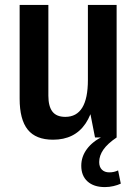

<svg xmlns="http://www.w3.org/2000/svg" viewBox="-20 -560 560 782"><path d="M177 -170Q177 -127 193.5 -105.5Q210 -84 246 -84Q292 -84 315 -121.5Q338 -159 338 -234L373 -304V-251Q373 -123 328.5 -57Q284 9 196 9Q126 9 93 -32Q60 -73 60 -158V-540H177ZM455 0H367L338 -148V-540H455ZM407 202Q362 202 336.5 179Q311 156 311 115Q311 78 334 47Q357 16 400 -5L455 0Q418 25 401 49.5Q384 74 384 100Q384 120 395 131Q406 142 425 142Q445 142 461 134L472 188Q459 194 442 198Q425 202 407 202Z"/></svg>

Font: Pathway Extreme Condensed SemiBold
Style: Regular
Weight: 600
Width: 3
Version: Version 1.001;gftools[0.9.26]